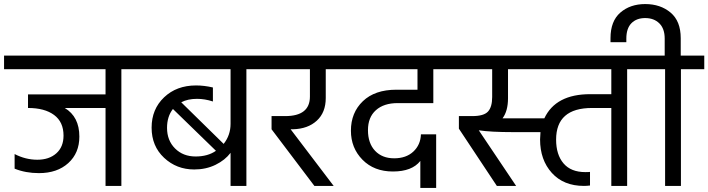

<svg xmlns="http://www.w3.org/2000/svg" viewBox="-42 -916 3490 946"><path d="M-22 -642H672V-575H556V0H478V-384H277Q349 -341 349 -243Q349 -162 294.5 -112.5Q240 -63 150 -63Q84 -63 30 -85V-157Q84 -129 142 -129Q200 -129 235.5 -160.5Q271 -192 271 -248Q271 -315 224.5 -349.5Q178 -384 96 -384V-451H478V-575H-22Z M1022 -173 810 -379Q781 -342 781 -286Q781 -224 820.5 -184.5Q860 -145 922 -145Q982 -145 1022 -173ZM1288 -642V-575H1172V0H1094V-163Q1067 -127 1020 -104Q973 -81 915 -81Q828 -81 766.5 -138.5Q705 -196 705 -287Q705 -378 766.5 -436.5Q828 -495 924 -495Q964 -495 1007 -485V-416Q967 -429 929 -429Q883 -429 851 -412L1060 -207Q1094 -250 1094 -306V-575H628V-642Z M1296 -279V-344H1363Q1485 -344 1485 -440V-575H1243V-642H1663V-575H1563V-433Q1563 -362 1519 -321.5Q1475 -281 1401 -279H1390L1602 0H1507Z M1619 -642H2213V-575H2093V-408H1917Q1849 -408 1810 -373Q1771 -338 1771 -275Q1771 -210 1806 -173Q1841 -136 1900 -136Q1959 -136 1994.5 -169Q2030 -202 2032 -254H2107V10H2029V-123Q1988 -71 1894 -71Q1801 -71 1744 -129Q1687 -187 1687 -272Q1687 -361 1746 -417.5Q1805 -474 1911 -474H2015V-575H1619Z M2970 -452V-575H2461V-432Q2461 -369 2434 -333H2640Q2696 -452 2866 -452ZM3164 -642V-575H3048V0H2970V-384H2875Q2698 -384 2698 -228Q2698 -154 2734.5 -111Q2771 -68 2842 -68Q2859 -68 2865 -69V-2Q2849 0 2835 0Q2735 0 2677 -64Q2619 -128 2619 -229Q2619 -241 2621 -265H2487Q2376 -265 2317 -274L2501 0H2406L2219 -282V-344H2285Q2342 -344 2362.5 -366.5Q2383 -389 2383 -438V-575H2169V-642Z M3312 -642H3428V-575H3313V0H3235V-575H3119V-642H3233V-726Q3233 -775 3206.5 -801Q3180 -827 3137 -827Q3094 -827 3069 -801.5Q3044 -776 3044 -726V-708H2966V-728Q2966 -812 3014.5 -854Q3063 -896 3137 -896Q3212 -896 3262 -854Q3312 -812 3312 -728Z"/></svg>

Font: Hind
Style: Regular
Weight: 400
Designer: Manushi Parikh, Satya Rajpurohit
Foundry: Indian Type Foundry
Version: Version 2.000;PS 1.0;hotconv 1.0.79;makeotf.lib2.5.61930